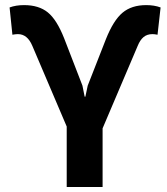

<svg xmlns="http://www.w3.org/2000/svg" viewBox="-20 -743 664 763"><path d="M245.1 0V-240.2L108.4 -561Q88.9 -607.4 51.3 -607.4Q41.5 -607.4 29.3 -605L18.1 -713.4Q43 -722.7 75.7 -722.7Q134.3 -722.7 169.9 -693.8Q205.6 -665 234.9 -590.8L307.6 -402.8L316.4 -358.9H319.3L328.6 -402.8L400.9 -587.4Q430.7 -662.1 466.8 -692.4Q502.9 -722.7 561 -722.7Q593.3 -722.7 618.2 -713.4L606 -605Q594.2 -607.4 585.9 -607.4Q564.5 -607.4 550.5 -595.7Q536.6 -584 527.3 -561L387.7 -232.9V0Z"/></svg>

Font: Roboto Slab
Style: Bold
Weight: 700
Designer: Google
Version: Version 2.000; ttfautohint (v1.8.1.43-b0c9)